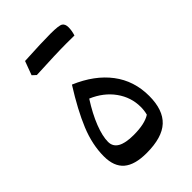

<svg xmlns="http://www.w3.org/2000/svg" viewBox="-210 -796 894 894"><g transform="rotate(-45 237.0 -349.0)"><path d="M215.8 5.9Q138.2 5.9 101.1 -25.9Q64 -57.6 64 -124Q64 -201.2 97.2 -282Q130.4 -362.8 195.3 -465.8Q300.3 -421.4 356.4 -347.4Q412.6 -273.4 412.6 -174.3Q412.6 -82 365.5 -38.1Q318.4 5.9 215.8 5.9ZM206.1 -362.8Q167 -301.8 146.2 -248.5Q125.5 -195.3 125.5 -158.2Q125.5 -96.2 232.9 -96.2Q306.2 -96.2 342.8 -120.1Q348.6 -141.6 348.6 -165.5Q348.6 -229 310.8 -281.7Q272.9 -334.5 206.1 -362.8ZM313.5 -619.6Q245.1 -619.6 111.3 -612.8L93.3 -629.4Q100.1 -647.5 106.2 -664.3Q112.3 -681.2 118.7 -697.8Q236.3 -704.1 291.7 -704.1Q347.2 -704.1 360.1 -695.8Q373 -687.5 373 -665.5Q373 -643.6 365.2 -619.1Z"/></g></svg>

Font: Pinar-FD Medium
Style: Regular
Weight: 500
Designer: Amin Abedi
Version: Version 3.000